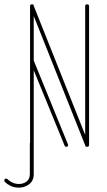

<svg xmlns="http://www.w3.org/2000/svg" viewBox="-77 -679 493 888"><path d="M61 -14Q61 -17 62 -18V-651Q62 -659 71 -659Q80 -659 79 -652L317 -55V-651Q317 -659 326 -659Q335 -659 335 -651V-9Q335 0 326 0Q317 0 317 -7L79 -605V-399L237 -12Q238 -11 238 -9Q238 0 230 0Q224 0 222 -5L79 -354V-9Q79 -6 79 -5V127Q79 158 56 174.5Q33 191 1.5 188.5Q-30 186 -55 162Q-57 160 -57 156Q-57 147 -49 147Q-45 147 -42 150Q-22 169 2.5 171.5Q27 174 44 162Q61 150 61 127Z"/></svg>

Font: Libertine Sup Thin
Style: Regular
Weight: 100
Designer: Bastien Sozeau
Foundry: NBR — Bastien Sozeau
Version: Version 2.003; ttfautohint (v1.8.4.7-5d5b);gftools[0.9.33]